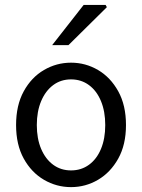

<svg xmlns="http://www.w3.org/2000/svg" viewBox="-20 -755 582 787"><path d="M271.2 12Q211.6 12 160.1 -18.1Q108.7 -48.1 77.3 -105Q45.9 -161.9 45.9 -242.4Q45.9 -323.5 77.3 -380.8Q108.7 -438 160.1 -468Q211.6 -498.1 271.2 -498.1Q330.7 -498.1 381.9 -468Q433 -438 464.7 -380.8Q496.4 -323.5 496.4 -242.4Q496.4 -161.9 464.7 -105Q433 -48.1 381.9 -18.1Q330.7 12 271.2 12ZM271.2 -56.5Q313 -56.5 344.8 -79.7Q376.6 -102.9 394 -144.8Q411.4 -186.7 411.4 -242.4Q411.4 -298.1 394 -340.3Q376.6 -382.6 344.8 -406.1Q313 -429.6 271.2 -429.6Q229.4 -429.6 197.9 -406.1Q166.4 -382.6 148.6 -340.3Q130.9 -298.1 130.9 -242.4Q130.9 -186.7 148.6 -144.8Q166.4 -102.9 197.9 -79.7Q229.4 -56.5 271.2 -56.5ZM193.8 -570 322.8 -734.7H413L418 -725.6L260.6 -570Z"/></svg>

Font: SourceSans3VF
Style: Regular
Weight: 200
Designer: Paul D. Hunt
Foundry: Adobe
Version: Version 3.052;hotconv 1.1.0;makeotfexe 2.6.0